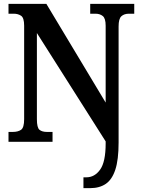

<svg xmlns="http://www.w3.org/2000/svg" viewBox="-20 -734 728 994"><path d="M412 240V184H427Q470 184 498.5 144Q527 104 527 9V-2L171 -563V-117Q171 -73 184.5 -62Q198 -51 223 -51H252V0H24V-51H46Q73 -51 89 -62Q105 -73 105 -117V-601Q105 -642 89 -652.5Q73 -663 52 -663H24V-714H220L527 -203V-601Q527 -639 512 -651Q497 -663 475 -663H447V-714H675V-663H647Q623 -663 608.5 -650Q594 -637 594 -597V4Q594 93 577 144.5Q560 196 527.5 218Q495 240 447 240Z"/></svg>

Font: Noto Serif Lao Condensed
Style: Bold
Weight: 700
Width: 3
Designer: Monotype Design Team
Foundry: Monotype Imaging Inc.
Version: Version 2.003; ttfautohint (v1.8.4.7-5d5b)